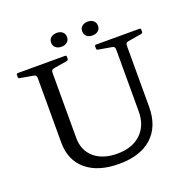

<svg xmlns="http://www.w3.org/2000/svg" viewBox="-154 -1043 1185 1201"><g transform="rotate(-20 438.5 -443.0)"><path d="M350 -803Q325 -803 310.5 -815.5Q296 -828 296 -849Q296 -870 310.5 -882.5Q325 -895 350 -895Q373 -895 387.5 -882.5Q402 -870 402 -849Q402 -828 387.5 -815.5Q373 -803 350 -803ZM555 -803Q532 -803 517.5 -815.5Q503 -828 503 -849Q503 -870 517.5 -882.5Q532 -895 555 -895Q579 -895 593.5 -882.5Q608 -870 608 -849Q608 -828 593.5 -815.5Q579 -803 555 -803ZM735 -263Q735 -133 657.5 -62Q580 9 438 9Q299 9 220.5 -57Q142 -123 142 -241V-742H240V-236Q240 -152 296.5 -103.5Q353 -55 450 -55Q549 -55 606.5 -109.5Q664 -164 664 -258V-742H735ZM26 -732Q26 -742 35 -742H349Q359 -742 359 -733V-720Q359 -711 350 -708L261 -693Q249 -691 244.5 -686Q240 -681 240 -669V-527H142V-668Q142 -680 138 -685.5Q134 -691 122 -693L36 -708Q26 -709 26 -719ZM547 -732Q547 -742 556 -742H844Q854 -742 854 -733V-720Q854 -711 845 -708L756 -693Q744 -691 739.5 -686Q735 -681 735 -669V-527H664V-668Q664 -680 660 -685.5Q656 -691 644 -693L557 -708Q547 -709 547 -719Z"/></g></svg>

Font: Hahmlet
Style: Regular
Weight: 400
Designer: Minjoo Ham & Mark Frömberg
Foundry: hypertype
Version: Version 1.001; ttfautohint (v1.8.3)